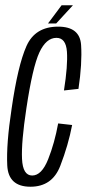

<svg xmlns="http://www.w3.org/2000/svg" viewBox="-20 -704 332 728"><path d="M95.5 4Q11.5 4 7.5 -76.8Q3.5 -157.5 24 -292Q47.5 -455 80.2 -529Q113 -603 200.5 -603Q283 -603 287.5 -533.2Q292 -463.5 277.5 -367L222.5 -361Q237.5 -455.5 233.8 -508Q230 -560.5 194 -560.5Q155 -560.5 129.2 -505Q103.5 -449.5 80 -293Q60.5 -164.5 63.5 -101.5Q66.5 -38.5 102 -38.5Q138 -38.5 162.5 -100Q187 -161.5 200.5 -236L253.5 -230Q239 -154 208.5 -75Q178 4 95.5 4ZM162 -615 213.5 -684H256.5L193 -615Z"/></svg>

Font: Anybody Condensed Light
Style: Italic
Weight: 300
Width: 3
Italic angle: -10°
Designer: Tyler Finck
Foundry: Etcetera Type Company
Version: Version 1.010; ttfautohint (v1.8.3) -l 8 -r 50 -G 200 -x 14 